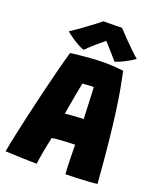

<svg xmlns="http://www.w3.org/2000/svg" viewBox="-161 -990 915 1098"><g transform="rotate(20 296.0 -441.0)"><path d="M196 7.5Q183 7.5 158.5 7Q134 6.5 105.2 5.5Q76.5 4.5 49.5 3.2Q22.5 2 5 1.5Q11.5 -37.5 24.5 -98.8Q37.5 -160 54.2 -233.2Q71 -306.5 89.2 -382.8Q107.5 -459 125.5 -529Q143.5 -599 159 -653Q216.5 -660 267.2 -664.2Q318 -668.5 365.5 -668.5Q422 -668.5 479 -661.5Q488.5 -617.5 498.8 -562Q509 -506.5 519.5 -430.2Q530 -354 540.8 -249.2Q551.5 -144.5 562.5 -3Q544 0 509.5 2.2Q475 4.5 437.2 6Q399.5 7.5 371 7.5Q368.5 -28 367.2 -77.2Q366 -126.5 365.5 -170Q339 -169.5 310.5 -168Q282 -166.5 259 -164.2Q236 -162 226.5 -160Q216 -113.5 207.8 -67.2Q199.5 -21 196 7.5ZM249.5 -316.5Q258.5 -318 280.2 -319.8Q302 -321.5 325.2 -323Q348.5 -324.5 361.5 -324.5Q361 -334 360 -361.5Q359 -389 357.5 -422Q356 -455 354.8 -481.8Q353.5 -508.5 353 -516.5Q346 -516.5 331.5 -515.8Q317 -515 303.5 -514Q290 -513 285 -512.5Q282 -497 277 -471.2Q272 -445.5 266.8 -416Q261.5 -386.5 256.8 -359.8Q252 -333 249.5 -316.5ZM389 -890Q408 -869 435.5 -840.8Q463 -812.5 489 -787.5Q515 -762.5 529 -751.5Q501 -731.5 469.8 -715.8Q438.5 -700 415 -693Q392.5 -719 367.5 -747Q342.5 -775 330 -789Q313 -775.5 282 -748.8Q251 -722 225 -696Q209.5 -701 188.2 -712.8Q167 -724.5 145.8 -739.2Q124.5 -754 110 -767Q140 -786.5 175 -811.8Q210 -837 238.2 -858.5Q266.5 -880 276.5 -888.5Q286 -888.5 308.5 -888.5Q331 -888.5 354.2 -889Q377.5 -889.5 389 -890Z"/></g></svg>

Font: Grandstander ExtraBold
Style: Regular
Weight: 800
Designer: Tyler Finck
Foundry: Etcetera Type Co
Version: Version 1.200; ttfautohint (v1.8.3)